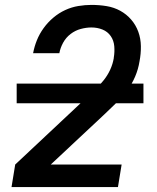

<svg xmlns="http://www.w3.org/2000/svg" viewBox="-20 -763 640 783"><path d="M27 0 42 -92 331 -363Q350 -380 368.5 -398Q387 -416 403 -436Q419 -456 429.5 -479Q440 -502 444 -526Q444 -526 444 -526.5Q444 -527 444 -528Q448 -551 446 -574.5Q444 -598 431.5 -616Q419 -634 398 -642.5Q377 -651 353 -651Q332 -651 309.5 -645Q287 -639 268 -624.5Q249 -610 237.5 -589Q226 -568 222 -546H115Q120 -573 130.5 -599Q141 -625 158 -648.5Q175 -672 197.5 -691Q220 -710 246 -722Q272 -734 299.5 -738.5Q327 -743 353 -743Q385 -743 415 -738Q445 -733 470.5 -719Q496 -705 515 -683Q534 -661 544 -633.5Q554 -606 554.5 -575Q555 -544 549 -513Q544 -481 531 -450.5Q518 -420 498 -393Q478 -366 453.5 -342.5Q429 -319 404 -295L187 -92H476L461 0ZM48 -342V-422H565V-342Z"/></svg>

Font: Iosevka SS04 SmBd Ex Obl
Style: Regular
Weight: 600
Width: 7
Italic angle: -9°
Monospace: yes
Designer: Belleve Invis
Foundry: Belleve Invis
Version: Version 19.0.0; ttfautohint (v1.8.4)